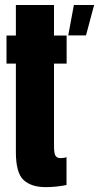

<svg xmlns="http://www.w3.org/2000/svg" viewBox="-20 -742 396 768"><path d="M162 6.5Q105.5 6.5 74.5 -21.8Q43.5 -50 43.5 -134V-487.5H6V-600H43.5V-722H196V-600H246.5V-487.5H196V-160.5Q196 -127 202.5 -118.2Q209 -109.5 221 -109.5Q237.5 -109.5 246 -113.5V-2Q205 6.5 162 6.5ZM253 -600.5 275.5 -722H356.5L324 -600.5Z"/></svg>

Font: Anybody UltraCondensed ExtraBold
Style: Regular
Weight: 800
Width: 1
Designer: Tyler Finck
Foundry: Etcetera Type Company
Version: Version 1.010; ttfautohint (v1.8.3) -l 8 -r 50 -G 200 -x 14 